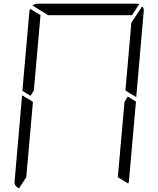

<svg xmlns="http://www.w3.org/2000/svg" viewBox="-20 -1020 856 1038"><path d="M181 -735 163 -531 145 -502 101 -529 139 -959Q139 -964 143 -972L199 -938ZM671 -498 715 -471 677 -41Q677 -36 673 -28L617 -62L635 -265L653 -469ZM757 -959 717 -500V-495L683 -515L673 -522L658 -531L676 -735L690 -897L749 -986Q759 -975 757 -959ZM240 -938 156 -990Q169 -1000 184 -1000H452H720Q729 -1000 733 -998L694 -938H446ZM83 -2Q56 -13 59 -41L99 -500V-505L138 -482L150 -474L158 -469L140 -265L122 -62Z"/></svg>

Font: DSEG7 Modern
Style: Light Italic
Weight: 300
Italic angle: -5°
Designer: Keshikan(Twitter:@keshinomi_88pro)
Version: Version 0.46